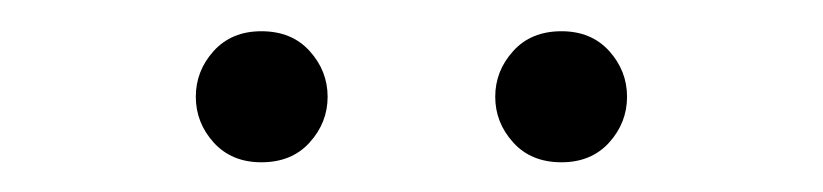

<svg xmlns="http://www.w3.org/2000/svg" viewBox="-20 -700 540 126"><path d="M151.5 -593.5Q132 -593.5 120.2 -606.5Q108.5 -619.5 108.5 -636.5Q108.5 -653.5 120.2 -666.5Q132 -679.5 151.5 -679.5Q171.5 -679.5 183.2 -666.5Q195 -653.5 195 -636.5Q195 -619.5 183.2 -606.5Q171.5 -593.5 151.5 -593.5ZM348.5 -593.5Q328.5 -593.5 316.8 -606.5Q305 -619.5 305 -636.5Q305 -653.5 316.8 -666.5Q328.5 -679.5 348.5 -679.5Q368 -679.5 379.8 -666.5Q391.5 -653.5 391.5 -636.5Q391.5 -619.5 379.8 -606.5Q368 -593.5 348.5 -593.5Z"/></svg>

Font: Newsreader 60pt Light
Style: Regular
Weight: 300
Designer: Hugues Gentile
Foundry: Production Type
Version: Version 1.003